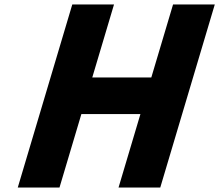

<svg xmlns="http://www.w3.org/2000/svg" viewBox="-20 -845 988 865"><path d="M346.6 -331H612.6L514 0H702L947.7 -825H759.7L661.7 -496H395.7L493.7 -825H305.7L60 0H248Z"/></svg>

Font: Hussar
Style: BdOblThree
Weight: 700
Foundry: Cannot Into Space Fonts
Version: Version 2.00